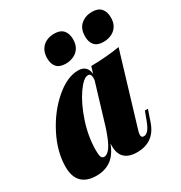

<svg xmlns="http://www.w3.org/2000/svg" viewBox="-189 -902 985 1046"><g transform="rotate(-30 303.5 -379.0)"><path d="M0 0ZM540 -162.1 515.1 -88.9Q479 14.2 372.1 14.2Q310.5 14.2 285.2 -21Q268.6 -44.4 268.6 -82.5Q268.6 -93.8 269 -100.1Q245.1 -38.1 207 -12Q168.9 14.2 117.2 14.2Q55.2 14.2 24.2 -17.8Q-6.8 -49.8 -6.8 -110.8Q-6.8 -205.1 43.5 -304Q93.8 -402.8 169.4 -468Q245.1 -533.2 314 -533.2Q370.6 -533.2 376.5 -475.6L389.2 -518.1Q488.3 -519.5 569.8 -533.2L435.1 -85Q430.7 -71.8 430.7 -60.5Q430.7 -43 446.8 -43Q476.6 -43 500 -106L521 -162.1ZM288.1 -182.6 366.2 -441.4Q367.2 -452.1 367.2 -456.1Q367.2 -483.9 348.1 -483.9Q319.8 -483.9 279.5 -426Q239.3 -368.2 210.2 -280.3Q181.2 -192.4 181.2 -106.9Q181.2 -77.6 186 -65.9Q190.9 -54.2 204.1 -54.2Q223.6 -54.2 243.7 -82.3Q263.7 -110.4 288.1 -182.6ZM301.3 -772Q339.8 -772 358.2 -751.2Q376.5 -730.5 376.5 -693.8Q376.5 -661.1 362.3 -639.6Q348.1 -618.2 325.2 -608.2Q302.2 -598.1 276.4 -598.1Q238.3 -598.1 220.2 -618.2Q202.1 -638.2 202.1 -673.8Q202.1 -707 215.8 -729Q229.5 -751 252 -761.5Q274.4 -772 301.3 -772ZM539.6 -772Q577.6 -772 595.9 -751.2Q614.3 -730.5 614.3 -693.8Q614.3 -661.1 600.1 -639.6Q585.9 -618.2 563.2 -608.2Q540.5 -598.1 514.2 -598.1Q476.1 -598.1 458.3 -618.2Q440.4 -638.2 440.4 -673.8Q440.4 -722.7 469 -747.3Q497.6 -772 539.6 -772Z"/></g></svg>

Font: TypoPRO Playfair Display
Style: Italic
Weight: 900
Italic angle: -14°
Designer: Claus Eggers Sørensen
Foundry: Claus Eggers Sørensen
Version: Version 1.004;PS 001.004;hotconv 1.0.70;makeotf.lib2.5.58329